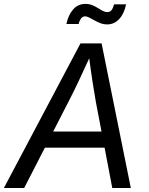

<svg xmlns="http://www.w3.org/2000/svg" viewBox="-41 -946 748 966"><path d="M-21.5 0 363.8 -727.5H470.2L617.2 0H523.9L441.4 -432.6Q435.1 -468.3 425.3 -530Q415.5 -591.8 403.8 -684.1H422.4Q382.3 -595.7 353 -534.2Q323.7 -472.7 302.7 -432.6L80.6 0ZM145.5 -203.1 158.7 -284.2H530.8L517.6 -203.1ZM498.5 -823.2Q480.5 -823.2 464.4 -829.3Q448.2 -835.4 434.1 -843.5Q419.9 -851.6 408 -857.7Q396 -863.8 387.2 -863.8Q373.5 -863.8 365.5 -851.3Q357.4 -838.9 354.5 -825.2H293Q302.2 -869.6 326.4 -897.9Q350.6 -926.3 389.2 -926.3Q407.7 -926.3 422.9 -920.2Q438 -914.1 450.9 -905.8Q463.9 -897.5 475.6 -891.4Q487.3 -885.3 499.5 -885.3Q512.2 -885.3 519.8 -894.5Q527.3 -903.8 533.2 -924.3H593.3Q584 -877.4 558.8 -850.3Q533.7 -823.2 498.5 -823.2Z"/></svg>

Font: Inter 16pt
Style: Italic
Weight: 400
Italic angle: -9.3988°
Version: Version 4.001;git-66647c0bb